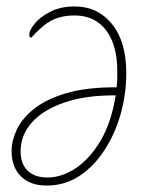

<svg xmlns="http://www.w3.org/2000/svg" viewBox="-20 -566 447 596"><path d="M125 10Q73 10 44.5 -19Q16 -48 16 -97Q16 -129 32 -163.5Q48 -198 85.5 -228Q123 -258 185 -276.5Q247 -295 338 -295H342Q344 -313 344 -324Q344 -335 344 -345Q344 -427 309 -472.5Q274 -518 212 -518Q170 -518 141 -503Q112 -488 77 -449Q71 -449 71 -459Q71 -472 87.5 -492.5Q104 -513 136 -529.5Q168 -546 212 -546Q283 -546 327.5 -491.5Q372 -437 372 -339Q372 -274 354.5 -212Q337 -150 304 -99.5Q271 -49 226 -19.5Q181 10 125 10ZM127 -15Q171 -15 214.5 -43.5Q258 -72 292 -129Q326 -186 339 -270H334Q244 -270 179 -247.5Q114 -225 79 -186Q44 -147 44 -96Q44 -57 66 -36Q88 -15 127 -15Z"/></svg>

Font: Noto Serif Thin
Style: Italic
Weight: 100
Italic angle: -12°
Designer: Monotype Design Team
Foundry: Monotype Imaging Inc.
Version: Version 2.014; ttfautohint (v1.8.4.7-5d5b)